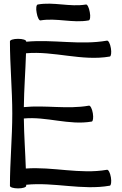

<svg xmlns="http://www.w3.org/2000/svg" viewBox="-20 -1029 676 1063"><path d="M204 -916C293 -931 383 -900 471 -916C479 -917 482 -938 477 -962C473 -987 463 -1006 456 -1004C367 -989 277 -1020 189 -1004C181 -1003 178 -982 183 -958C187 -933 197 -914 204 -916ZM35 -800C35 -667 48 -533 48 -400C48 -267 35 -133 35 0C35 8 55 14 80 14C105 14 125 8 125 0C125 -2 125 -4 125 -6C278 -22 435 26 588 -1C595 -2 598 -23 594 -47C590 -72 580 -91 572 -89C424 -63 272 -107 123 -96C120 -188 113 -280 112 -373C237 -385 363 -334 488 -356C495 -357 498 -378 494 -402C490 -427 480 -446 472 -444C353 -423 231 -448 112 -436C113 -536 121 -635 124 -734C278 -748 434 -689 588 -716C595 -717 598 -738 594 -762C590 -787 580 -806 572 -804C425 -778 273 -812 125 -798V-800C125 -808 105 -814 80 -814C55 -814 35 -808 35 -800Z"/></svg>

Font: Nupuram
Style: Regular
Weight: 400
Designer: Santhosh Thottingal (santhosh.thottingal@gmail.com)
Foundry: SMC
Version: Version 1.000